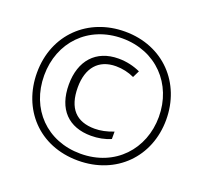

<svg xmlns="http://www.w3.org/2000/svg" viewBox="-126 -962 1082 1023"><g transform="rotate(20 415.0 -450.0)"><path d="M414 -84C630 -84 782 -238 782 -449C782 -656 635 -816 416 -816C209 -816 49 -669 49 -450C49 -246 190 -84 414 -84ZM414 -123C223 -123 90 -260 90 -450C90 -637 222 -777 415 -777C607 -777 740 -636 740 -450C740 -267 610 -123 414 -123ZM434 -232C473 -232 511 -239 545 -254V-296C507 -281 472 -274 439 -274C336 -274 280 -331 280 -451C280 -561 335 -626 434 -626C470 -626 506 -618 538 -603L557 -642C520 -659 478 -669 433 -669C305 -669 230 -584 230 -449C230 -308 307 -232 434 -232Z"/></g></svg>

Font: Noto Sans Kannada UI ExtraCondensed Light
Style: Regular
Weight: 300
Width: 2
Designer: Jelle Bosma - Monotype Design Team
Foundry: Monotype Imaging Inc.
Version: Version 2.005